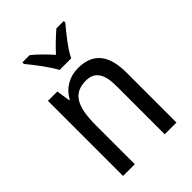

<svg xmlns="http://www.w3.org/2000/svg" viewBox="-222 -868 971 971"><g transform="rotate(-45 263.5 -383.0)"><path d="M226 -606H309C331 -652 382 -715 416 -755V-766H363C329 -736 302 -711 267 -673C236 -708 201 -743 172 -766H120V-755C156 -712 203 -650 226 -606ZM297 -547C239 -547 185 -518 157 -464H152L141 -537H74V0H158V-279C158 -411 190 -474 282 -474C345 -474 372 -431 372 -346V0H456V-357C456 -488 402 -547 297 -547Z"/></g></svg>

Font: Noto Sans Oriya Cond
Style: Regular
Weight: 400
Width: 3
Designer: Amélie Bonet and Sol Matas
Foundry: Google LLC
Version: Version 2.006